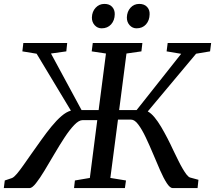

<svg xmlns="http://www.w3.org/2000/svg" viewBox="-52 -963 1102 983"><path d="M-32.5 0 -27.5 -39 9.5 -51.5Q20 -56 34.8 -73.5Q49.5 -91 68.5 -118Q87.5 -145 109.5 -176.5Q134 -211 159.8 -247.2Q185.5 -283.5 211.5 -315.2Q237.5 -347 262.8 -368.8Q288 -390.5 311 -396.5L135.5 -688L62.5 -700L67.5 -743H292L287.5 -700L209 -689L365.5 -399.5H453L490.5 -689L417.5 -700L423 -743H677L672 -700L595.5 -689L558 -399.5H647.5L875.5 -687.5L801 -700L806.5 -743H1029L1023.5 -700L952 -688L704.5 -392.5Q721.5 -383.5 738.8 -362.8Q756 -342 772.8 -313.8Q789.5 -285.5 805.8 -254Q822 -222.5 836.5 -191Q849 -165.5 860.5 -142Q872 -118.5 883 -99.8Q894 -81 903.2 -69.2Q912.5 -57.5 920 -54.5L964 -42.5L959.5 0H832Q818.5 0 802 -25.2Q785.5 -50.5 768 -90.5Q750.5 -130.5 731.8 -175.2Q713 -220 694 -260Q675 -300 656.2 -325.2Q637.5 -350.5 619.5 -350.5H552L513 -52L593 -39L587.5 0H327L331.5 -39L408 -52L446 -348H371Q352 -348 328 -323Q304 -298 278 -258.2Q252 -218.5 226 -174Q200 -129.5 176 -89.8Q152 -50 132.2 -25Q112.5 0 99.5 0ZM468.5 -818Q447 -818 432.5 -834.2Q418 -850.5 418.5 -874Q419.5 -904 437.8 -923.5Q456 -943 482.5 -943Q508.5 -943 522.2 -927.8Q536 -912.5 535.5 -890Q535 -858.5 516.8 -838.2Q498.5 -818 468.5 -818ZM647 -818Q626 -818 611.5 -834.2Q597 -850.5 597.5 -874Q598.5 -904 616.2 -923.5Q634 -943 661 -943Q686.5 -943 700.8 -927.8Q715 -912.5 714 -890Q713.5 -858.5 695.5 -838.2Q677.5 -818 647 -818Z"/></svg>

Font: Merriweather 24pt
Style: Italic
Weight: 400
Italic angle: -7.8°
Designer: Eben Sorkin
Foundry: Eben Sorkin
Version: Version 2.101